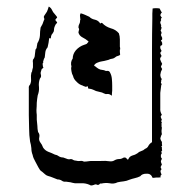

<svg xmlns="http://www.w3.org/2000/svg" viewBox="-20 -569 596 589"><path d="M129.9 -548.8Q136.7 -544.9 139.6 -538.1Q142.6 -531.2 147.5 -526.4Q149.4 -523.4 152.3 -520.5Q155.3 -517.6 155.3 -514.6Q153.3 -513.7 152.3 -511.7Q150.4 -509.8 149.4 -507.8Q151.4 -505.9 153.3 -502.9Q155.3 -501 155.3 -499Q150.4 -495.1 148.4 -489.3Q145.5 -483.4 145.5 -476.6Q145.5 -471.7 141.6 -466.8Q137.7 -462.9 136.7 -458Q136.7 -455.1 135.7 -452.1Q135.7 -450.2 130.9 -452.1Q129.9 -444.3 128.9 -437.5Q127.9 -430.7 126 -423.8Q120.1 -417 119.1 -409.2Q118.2 -401.4 117.2 -392.6Q115.2 -389.6 114.3 -386.7Q113.3 -383.8 112.3 -379.9Q112.3 -378.9 112.3 -377.9Q112.3 -377.9 113.3 -377Q112.3 -377 112.3 -376Q111.3 -376 111.3 -376Q110.4 -372.1 111.3 -368.2Q111.3 -364.3 113.3 -361.3Q110.4 -359.4 108.4 -357.4Q106.4 -354.5 106.4 -351.6Q103.5 -345.7 105.5 -339.8Q107.4 -333 102.5 -328.1Q97.7 -315.4 99.6 -301.8Q100.6 -289.1 95.7 -276.4Q93.8 -265.6 92.8 -253.9Q92.8 -243.2 91.8 -231.4Q91.8 -223.6 92.8 -216.8Q92.8 -209 92.8 -202.1Q93.8 -192.4 94.7 -182.6Q94.7 -173.8 96.7 -164.1Q102.5 -157.2 100.6 -148.4Q98.6 -140.6 102.5 -133.8Q105.5 -128.9 108.4 -125Q110.4 -121.1 112.3 -116.2Q118.2 -107.4 127.9 -103.5Q138.7 -99.6 148.4 -94.7Q155.3 -93.8 160.2 -89.8Q166 -85.9 173.8 -85.9Q178.7 -84 184.6 -82Q190.4 -79.1 197.3 -81.1Q201.2 -81.1 205.1 -78.1Q209 -76.2 212.9 -76.2Q219.7 -74.2 225.6 -75.2Q232.4 -76.2 237.3 -73.2Q244.1 -73.2 250 -74.2Q255.9 -75.2 262.7 -75.2Q276.4 -75.2 290 -75.2Q303.7 -76.2 316.4 -74.2Q325.2 -73.2 331.1 -77.1Q337.9 -81.1 345.7 -81.1Q350.6 -81.1 354.5 -83Q358.4 -85.9 362.3 -85.9Q366.2 -85.9 369.1 -82Q372.1 -77.1 374 -81.1Q377 -88.9 385.7 -91.8Q394.5 -93.8 401.4 -98.6Q406.2 -103.5 413.1 -105.5Q419.9 -107.4 424.8 -112.3Q432.6 -115.2 435.5 -122.1Q439.5 -128.9 446.3 -132.8Q446.3 -153.3 446.3 -173.8Q446.3 -194.3 446.3 -214.8Q446.3 -242.2 446.3 -268.6Q446.3 -294.9 446.3 -321.3Q446.3 -369.1 446.3 -417Q446.3 -464.8 447.3 -512.7Q447.3 -520.5 447.3 -527.3Q447.3 -535.2 448.2 -543Q453.1 -543.9 459 -543.9Q464.8 -543.9 469.7 -543Q471.7 -540 472.7 -537.1Q473.6 -534.2 476.6 -531.2Q474.6 -529.3 473.6 -527.3Q472.7 -525.4 471.7 -522.5Q472.7 -520.5 473.6 -518.6Q474.6 -516.6 476.6 -515.6Q475.6 -514.6 474.6 -512.7Q473.6 -511.7 473.6 -510.7Q473.6 -509.8 473.6 -508.8Q474.6 -507.8 474.6 -507.8Q473.6 -505.9 472.7 -503.9Q471.7 -502 471.7 -500Q471.7 -498 472.7 -496.1Q473.6 -493.2 474.6 -491.2Q474.6 -491.2 474.6 -490.2Q473.6 -490.2 473.6 -489.3Q473.6 -488.3 474.6 -486.3Q475.6 -485.4 475.6 -484.4Q475.6 -482.4 474.6 -479.5Q473.6 -477.5 472.7 -475.6Q473.6 -473.6 474.6 -471.7Q475.6 -469.7 475.6 -467.8Q475.6 -466.8 474.6 -464.8Q474.6 -463.9 473.6 -461.9Q474.6 -460 475.6 -457Q476.6 -455.1 477.5 -453.1Q477.5 -452.1 477.5 -450.2Q477.5 -449.2 477.5 -448.2Q476.6 -446.3 473.6 -445.3Q474.6 -443.4 475.6 -441.4Q476.6 -439.5 477.5 -437.5Q477.5 -434.6 477.5 -431.6Q476.6 -429.7 472.7 -428.7Q472.7 -427.7 471.7 -425.8Q471.7 -424.8 471.7 -422.9Q471.7 -420.9 472.7 -418.9Q473.6 -417 474.6 -415Q476.6 -413.1 474.6 -411.1Q472.7 -409.2 471.7 -407.2Q471.7 -407.2 471.7 -406.2Q471.7 -406.2 471.7 -406.2Q472.7 -404.3 472.7 -403.3Q473.6 -401.4 474.6 -399.4Q476.6 -397.5 474.6 -395.5Q472.7 -393.6 471.7 -390.6Q471.7 -390.6 471.7 -389.6Q471.7 -388.7 470.7 -388.7Q471.7 -384.8 473.6 -380.9Q475.6 -377 477.5 -373Q476.6 -371.1 475.6 -369.1Q474.6 -366.2 473.6 -364.3Q474.6 -362.3 475.6 -360.4Q476.6 -359.4 477.5 -357.4Q475.6 -353.5 473.6 -348.6Q472.7 -343.8 471.7 -338.9Q471.7 -338.9 471.7 -337.9Q471.7 -336.9 472.7 -335.9Q471.7 -333 474.6 -329.1Q477.5 -326.2 474.6 -323.2Q474.6 -321.3 474.6 -319.3Q473.6 -317.4 473.6 -315.4Q474.6 -313.5 475.6 -311.5Q476.6 -309.6 474.6 -307.6Q472.7 -295.9 471.7 -284.2Q471.7 -272.5 471.7 -260.7Q471.7 -259.8 471.7 -258.8Q471.7 -257.8 471.7 -256.8Q471.7 -247.1 471.7 -236.3Q470.7 -226.6 476.6 -216.8Q474.6 -215.8 474.6 -213.9Q473.6 -212.9 472.7 -210.9Q473.6 -208 474.6 -206.1Q475.6 -203.1 476.6 -201.2Q475.6 -200.2 475.6 -199.2Q474.6 -199.2 473.6 -198.2Q474.6 -197.3 475.6 -195.3Q475.6 -194.3 476.6 -193.4Q474.6 -190.4 475.6 -186.5Q475.6 -182.6 475.6 -178.7Q475.6 -178.7 476.6 -178.7Q476.6 -177.7 476.6 -177.7Q476.6 -176.8 476.6 -176.8Q476.6 -176.8 475.6 -175.8Q476.6 -174.8 476.6 -174.8Q476.6 -173.8 476.6 -172.9Q476.6 -171.9 475.6 -171.9Q475.6 -170.9 475.6 -170.9Q475.6 -167 475.6 -164.1Q476.6 -160.2 476.6 -157.2Q474.6 -154.3 473.6 -150.4Q472.7 -147.5 471.7 -144.5Q472.7 -142.6 472.7 -140.6Q473.6 -138.7 474.6 -136.7Q477.5 -133.8 476.6 -129.9Q476.6 -126 477.5 -123Q476.6 -122.1 476.6 -121.1Q475.6 -121.1 474.6 -120.1Q477.5 -117.2 476.6 -114.3Q476.6 -110.4 477.5 -107.4Q476.6 -106.4 475.6 -105.5Q474.6 -103.5 474.6 -102.5Q474.6 -101.6 475.6 -101.6Q475.6 -100.6 476.6 -99.6Q474.6 -96.7 473.6 -93.8Q473.6 -89.8 473.6 -86.9Q474.6 -85.9 474.6 -85Q475.6 -85 476.6 -84Q476.6 -84 475.6 -83Q475.6 -83 475.6 -83Q475.6 -82 476.6 -82Q476.6 -81.1 476.6 -81.1Q475.6 -79.1 474.6 -78.1Q474.6 -76.2 473.6 -75.2Q473.6 -72.3 474.6 -69.3Q475.6 -67.4 476.6 -64.5Q475.6 -62.5 474.6 -60.5Q473.6 -58.6 472.7 -56.6Q472.7 -55.7 473.6 -53.7Q473.6 -52.7 474.6 -51.8Q476.6 -49.8 473.6 -46.9Q470.7 -43.9 473.6 -41Q473.6 -41 473.6 -41Q472.7 -41 472.7 -41Q472.7 -40 473.6 -38.1Q473.6 -37.1 474.6 -36.1Q476.6 -33.2 473.6 -31.2Q470.7 -28.3 473.6 -25.4Q469.7 -24.4 465.8 -24.4Q461.9 -24.4 459 -24.4Q456.1 -24.4 451.2 -23.4Q446.3 -23.4 446.3 -27.3Q441.4 -37.1 428.7 -36.1Q416 -36.1 410.2 -28.3Q402.3 -24.4 393.6 -22.5Q384.8 -20.5 377 -17.6Q368.2 -13.7 359.4 -12.7Q349.6 -11.7 340.8 -9.8Q329.1 -3.9 316.4 -6.8Q303.7 -8.8 291 -5.9Q287.1 -6.8 285.2 -3.9Q282.2 -1 278.3 -2Q273.4 -4.9 268.6 -2Q263.7 0 258.8 0Q248 -5.9 235.4 -6.8Q222.7 -6.8 210 -6.8Q203.1 -7.8 196.3 -9.8Q189.5 -10.7 182.6 -11.7Q174.8 -10.7 169.9 -14.6Q164.1 -18.6 156.2 -18.6Q149.4 -21.5 141.6 -24.4Q134.8 -27.3 127 -29.3Q121.1 -31.2 117.2 -35.2Q113.3 -38.1 109.4 -42Q104.5 -44.9 102.5 -47.9Q99.6 -51.8 97.7 -55.7Q92.8 -64.5 87.9 -74.2Q82 -84 80.1 -93.8Q76.2 -103.5 76.2 -114.3Q75.2 -125 72.3 -134.8Q69.3 -154.3 69.3 -174.8Q68.4 -195.3 68.4 -215.8Q68.4 -224.6 68.4 -232.4Q68.4 -240.2 68.4 -248Q68.4 -264.6 68.4 -281.2Q68.4 -281.2 68.4 -281.2Q68.4 -281.2 68.4 -281.2Q68.4 -283.2 68.4 -284.2Q68.4 -285.2 68.4 -287.1Q68.4 -293 68.4 -298.8Q67.4 -304.7 72.3 -309.6Q76.2 -318.4 75.2 -327.1Q74.2 -336.9 76.2 -345.7Q79.1 -349.6 79.1 -354.5Q80.1 -358.4 81.1 -362.3Q81.1 -363.3 81.1 -364.3Q81.1 -365.2 81.1 -366.2Q81.1 -371.1 81.1 -376Q80.1 -380.9 81.1 -385.7Q86.9 -392.6 86.9 -400.4Q87.9 -409.2 88.9 -417Q92.8 -420.9 92.8 -425.8Q93.8 -431.6 94.7 -436.5Q101.6 -447.3 102.5 -460Q102.5 -471.7 104.5 -484.4Q107.4 -489.3 110.4 -495.1Q112.3 -500 114.3 -505.9Q117.2 -509.8 115.2 -513.7Q113.3 -517.6 116.2 -521.5Q120.1 -527.3 124 -533.2Q127 -540 128.9 -546.9Q128.9 -546.9 128.9 -547.9Q129.9 -547.9 129.9 -548.8ZM227.5 -528.3Q234.4 -526.4 241.2 -523.4Q247.1 -520.5 253.9 -517.6Q260.7 -510.7 270.5 -508.8Q280.3 -506.8 286.1 -499Q287.1 -495.1 289.1 -498Q292 -500 293.9 -498Q303.7 -487.3 319.3 -482.4Q335 -478.5 344.7 -466.8Q347.7 -458 347.7 -448.2Q347.7 -438.5 347.7 -428.7Q347.7 -427.7 347.7 -427.7Q347.7 -426.8 347.7 -425.8Q348.6 -423.8 348.6 -421.9Q348.6 -418.9 348.6 -417Q348.6 -417 348.6 -417Q348.6 -417 347.7 -417Q347.7 -413.1 347.7 -409.2Q348.6 -405.3 348.6 -401.4Q346.7 -398.4 341.8 -397.5Q336.9 -396.5 334 -393.6Q330.1 -390.6 327.1 -389.6Q323.2 -388.7 318.4 -387.7Q312.5 -384.8 306.6 -383.8Q299.8 -381.8 293 -380.9Q286.1 -379.9 279.3 -377Q271.5 -374 268.6 -368.2Q269.5 -366.2 272.5 -365.2Q275.4 -363.3 277.3 -361.3Q282.2 -357.4 288.1 -355.5Q293.9 -354.5 299.8 -353.5Q303.7 -350.6 309.6 -351.6Q315.4 -351.6 317.4 -346.7Q322.3 -337.9 323.2 -327.1Q324.2 -316.4 324.2 -305.7Q324.2 -298.8 324.2 -291Q323.2 -283.2 323.2 -275.4Q319.3 -278.3 314.5 -280.3Q309.6 -281.2 304.7 -280.3Q298.8 -282.2 293 -285.2Q287.1 -287.1 281.2 -288.1Q274.4 -289.1 267.6 -293Q261.7 -295.9 254.9 -296.9Q250 -295.9 250 -300.8Q250 -305.7 247.1 -303.7Q243.2 -301.8 240.2 -303.7Q236.3 -304.7 233.4 -306.6Q222.7 -309.6 214.8 -318.4Q206.1 -326.2 204.1 -335.9Q200.2 -342.8 199.2 -350.6Q197.3 -358.4 199.2 -365.2Q197.3 -371.1 198.2 -377.9Q199.2 -383.8 203.1 -389.6Q203.1 -403.3 212.9 -415Q223.6 -426.8 238.3 -431.6Q242.2 -432.6 246.1 -434.6Q249 -437.5 252 -441.4Q251 -441.4 251 -441.4Q251 -441.4 251 -442.4Q243.2 -449.2 233.4 -454.1Q223.6 -459 220.7 -468.8Q220.7 -471.7 221.7 -474.6Q221.7 -476.6 222.7 -479.5Q222.7 -480.5 221.7 -482.4Q220.7 -483.4 220.7 -485.4Q220.7 -490.2 222.7 -494.1Q225.6 -499 225.6 -503.9Q225.6 -504.9 225.6 -504.9Q225.6 -505.9 225.6 -505.9Q225.6 -506.8 225.6 -506.8Q226.6 -507.8 226.6 -507.8Q226.6 -512.7 225.6 -518.6Q224.6 -523.4 227.5 -528.3Z"/></svg>

Font: YzWr
Style: Regular
Weight: 400
Version: Version 1.0